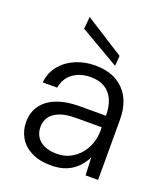

<svg xmlns="http://www.w3.org/2000/svg" viewBox="-135 -817 802 924"><g transform="rotate(20 265.5 -355.5)"><path d="M233 12Q172 12 131 -9.5Q90 -31 70 -66.5Q50 -102 50 -143Q50 -195 77 -231Q104 -267 152.5 -285Q201 -303 265 -303H401Q401 -351 386 -384.5Q371 -418 342 -435.5Q313 -453 269 -453Q217 -453 180 -426.5Q143 -400 134 -350H60Q66 -403 97 -439.5Q128 -476 173.5 -494.5Q219 -513 269 -513Q338 -513 382.5 -486.5Q427 -460 449 -414.5Q471 -369 471 -308V0H407L403 -91Q394 -71 378.5 -52Q363 -33 342.5 -18.5Q322 -4 295 4Q268 12 233 12ZM240 -50Q278 -50 307.5 -65Q337 -80 358 -105Q379 -130 390 -161.5Q401 -193 401 -226V-244H270Q216 -244 184 -230.5Q152 -217 137.5 -195.5Q123 -174 123 -145Q123 -117 136.5 -95.5Q150 -74 176.5 -62Q203 -50 240 -50ZM360 -544 159 -661 165 -723 364 -596Z"/></g></svg>

Font: DM Sans 18pt Light
Style: Regular
Weight: 300
Designer: Colophon Foundry, Jonny Pinhorn
Foundry: Colophon Foundry
Version: Version 4.004;gftools[0.9.30]